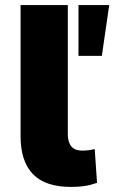

<svg xmlns="http://www.w3.org/2000/svg" viewBox="-20 -725 450 756"><path d="M260 11Q158 11 109.5 -39.5Q61 -90 61 -189V-705H247V-198Q247 -177 253 -162Q259 -147 271.5 -139.5Q284 -132 304 -132Q317 -132 328.5 -133.5Q340 -135 353 -138L362 -5Q336 4 313 7.5Q290 11 260 11ZM289 -505V-705H410L381 -505Z"/></svg>

Font: Nunito Sans 9pt Black
Style: Regular
Weight: 900
Version: Version 3.101;gftools[0.9.27]